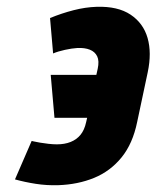

<svg xmlns="http://www.w3.org/2000/svg" viewBox="-20 -532 460 564"><path d="M136 -375Q150 -381 170.5 -385.5Q191 -390 207 -391Q229 -392 244 -386Q259 -380 265.5 -366.5Q272 -353 267 -330L263 -312H129L140 -186H236L233 -173Q228 -150 216.5 -136Q205 -122 187.5 -115Q170 -108 147 -108Q136 -108 122.5 -109.5Q109 -111 97.5 -113Q86 -115 79.5 -116.5Q73 -118 73 -118L24 -5Q53 3 85 8Q117 13 151 12Q209 10 256.5 -9.5Q304 -29 337 -69.5Q370 -110 383 -174L414 -320Q426 -377 413.5 -420.5Q401 -464 363.5 -489Q326 -514 264 -512Q231 -511 196 -502Q161 -493 127 -479Z"/></svg>

Font: Advent Pro ExtraBold
Style: Italic
Weight: 800
Italic angle: -12°
Version: Version 3.000